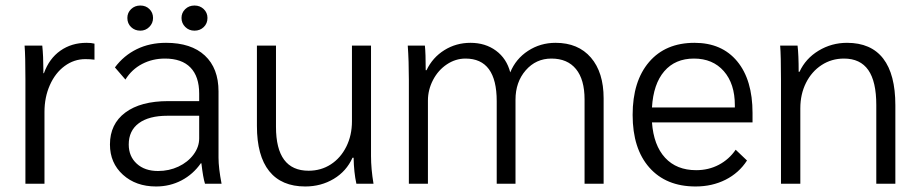

<svg xmlns="http://www.w3.org/2000/svg" viewBox="-20 -665 3327 695"><path d="M72 -378Q72 -463 69 -500H133Q137 -461 137 -412V-400H139Q158 -453 198.5 -481.5Q239 -510 293 -510Q311 -510 322 -507V-449Q306 -451 289 -451Q248 -451 214 -426Q180 -401 160.5 -357Q141 -313 141 -260V0H72Z M378 -142Q378 -216 433.5 -257.5Q489 -299 589 -299H701V-326Q701 -388 669.5 -420.5Q638 -453 577 -453Q532 -453 494.5 -433.5Q457 -414 434 -377L396 -421Q428 -464 475 -487Q522 -510 581 -510Q672 -510 721.5 -464Q771 -418 771 -334V-94Q771 -57 782 0H722Q715 -22 709 -74H707Q679 -34 637 -12Q595 10 545 10Q472 10 425 -32.5Q378 -75 378 -142ZM701 -164V-246H586Q519 -246 482.5 -219Q446 -192 446 -142Q446 -99 475 -72.5Q504 -46 552 -46Q592 -46 626 -62Q660 -78 680.5 -105.5Q701 -133 701 -164ZM441 -600Q441 -619 454.5 -632Q468 -645 488 -645Q508 -645 521 -632Q534 -619 534 -600Q534 -581 520.5 -567.5Q507 -554 488 -554Q468 -554 454.5 -567Q441 -580 441 -600ZM637 -600Q637 -619 650.5 -632Q664 -645 684 -645Q704 -645 717.5 -632Q731 -619 731 -600Q731 -580 717.5 -567Q704 -554 684 -554Q664 -554 650.5 -567.5Q637 -581 637 -600Z M910 -209V-500H979V-206Q979 -47 1097 -47Q1142 -47 1177.5 -70Q1213 -93 1233.5 -134Q1254 -175 1254 -226V-500H1323V-100Q1323 -54 1332 0H1270Q1261 -41 1260 -94H1256Q1234 -45 1188 -17.5Q1142 10 1085 10Q999 10 954.5 -45.5Q910 -101 910 -209Z M1460 -376Q1460 -444 1456 -500H1518Q1521 -472 1521 -411H1524Q1546 -457 1588.5 -483.5Q1631 -510 1683 -510Q1737 -510 1775.5 -481.5Q1814 -453 1827 -403Q1847 -452 1891.5 -481Q1936 -510 1991 -510Q2073 -510 2119 -456.5Q2165 -403 2165 -309V0H2096V-305Q2096 -377 2065 -415Q2034 -453 1976 -453Q1920 -453 1883 -410.5Q1846 -368 1846 -304V0H1778V-299Q1778 -453 1665 -453Q1629 -453 1597.5 -432Q1566 -411 1547.5 -375.5Q1529 -340 1529 -301V0H1460Z M2704 -222H2340Q2346 -139 2387.5 -94Q2429 -49 2500 -49Q2545 -49 2582 -68.5Q2619 -88 2643 -123L2684 -84Q2655 -39 2606.5 -14.5Q2558 10 2498 10Q2391 10 2330.5 -58.5Q2270 -127 2270 -249Q2270 -371 2329.5 -440.5Q2389 -510 2494 -510Q2593 -510 2648.5 -443Q2704 -376 2704 -256ZM2640 -284Q2640 -362 2600 -407.5Q2560 -453 2492 -453Q2424 -453 2384.5 -407Q2345 -361 2340 -276H2640Z M2807 -376Q2807 -464 2804 -500H2867Q2871 -466 2871 -405H2874Q2896 -453 2943 -481.5Q2990 -510 3046 -510Q3133 -510 3177 -453Q3221 -396 3221 -284V0H3152V-285Q3152 -370 3123 -411.5Q3094 -453 3035 -453Q2990 -453 2954 -429.5Q2918 -406 2897.5 -365Q2877 -324 2877 -273V0H2807Z"/></svg>

Font: Sarabun Light
Style: Regular
Weight: 300
Designer: Suppakit Chalermlarp | Katatrad Co.,Ltd.
Foundry: Cadson Demak Co.,Ltd.
Version: Version 1.000; ttfautohint (v1.6)